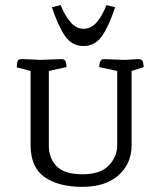

<svg xmlns="http://www.w3.org/2000/svg" viewBox="-20 -719 619 747"><path d="M220 -489Q234 -489 236.5 -476Q239 -463 239 -458L170 -443V-152Q170 -103 200.5 -72Q231 -41 301 -41Q371 -41 403.5 -75.5Q436 -110 436 -153V-443L366 -458Q366 -469 369.5 -479Q373 -489 385 -489L465 -486Q500 -488 509.5 -488.5Q519 -489 519 -489Q534 -489 536.5 -476.5Q539 -464 539 -458L492 -443V-155Q492 -82 441 -37Q390 8 300 8Q208 8 153.5 -30Q99 -68 99 -155V-443L45 -457Q45 -462 47 -475.5Q49 -489 62 -489Q62 -489 66 -489Q70 -489 86 -488.5Q102 -488 137 -486Q184 -488 202 -488.5Q220 -489 220 -489ZM305 -607Q334 -607 356 -632Q378 -657 394 -699L428 -691Q404 -618 377 -579Q350 -540 305 -540Q260 -540 233 -579Q206 -618 182 -691L216 -699Q233 -657 255 -632Q277 -607 305 -607Z"/></svg>

Font: Mate SC
Style: Regular
Weight: 400
Designer: Eduardo Rodriguez Tunni
Foundry: Eduardo Rodriguez Tunni
Version: Version 1.003; ttfautohint (v1.8.4.7-5d5b);gftools[0.9.24]